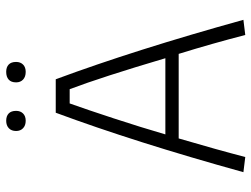

<svg xmlns="http://www.w3.org/2000/svg" viewBox="-116 -696 812 620"><g transform="rotate(-90 290.0 -386.0)"><path d="M177 -740Q177 -755 186 -763.5Q195 -772 210 -772Q225 -772 233.5 -764Q242 -756 242 -740Q242 -726 233.5 -717.5Q225 -709 210 -709Q195 -709 186 -717.5Q177 -726 177 -740ZM334 -740Q334 -756 343 -764Q352 -772 368 -772Q383 -772 391.5 -764Q400 -756 400 -740Q400 -726 391.5 -717.5Q383 -709 368 -709Q352 -709 343 -717.5Q334 -726 334 -740ZM44 -6Q141 -356 236 -612H344Q439 -356 536 -6L487 0Q460 -105 426 -215H153Q116 -89 93 0ZM412 -258Q351 -464 312 -567H266Q247 -514 218 -425.5Q189 -337 166 -258Z"/></g></svg>

Font: Athiti Light
Style: Regular
Weight: 300
Designer: CadsonDemak Team
Foundry: CadsonDemak
Version: Version 1.032